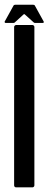

<svg xmlns="http://www.w3.org/2000/svg" viewBox="-56 -808 209 828"><path d="M83.5 -700.2Q86.9 -700.2 89.6 -697.8Q92.3 -695.3 92.3 -691.4V-8.8Q92.3 -4.9 89.6 -2.4Q86.9 0 83.5 0H13.7Q9.8 0 7.3 -2.4Q4.9 -4.9 4.9 -8.8V-691.4Q4.9 -694.8 7.3 -697.3Q10.3 -700.2 13.7 -700.2ZM-35.2 -710.9Q-37.1 -713.4 -35.6 -715.3L2 -783.2Q3.9 -787.6 9.8 -787.6H86.9Q92.8 -787.6 94.7 -783.2L132.3 -715.3Q133.8 -712.9 132.3 -710.9Q130.9 -709 128.4 -709H95.7Q91.8 -709 89.8 -710.9L51.3 -745.6Q48.3 -748.5 45.4 -745.6L7.3 -710.9Q5.4 -709 1.5 -709H-31.7Q-33.7 -709 -35.2 -710.9Z"/></svg>

Font: Silence Rounded
Style: Regular
Weight: 400
Designer: Lilo Joris
Foundry: Lilo Joris
Version: Version 1.019;Fontself Maker 3.5.7